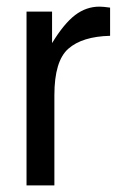

<svg xmlns="http://www.w3.org/2000/svg" viewBox="-20 -559 372 579"><path d="M312 -451Q228 -449 186 -412Q144 -375 144 -272V0H60V-524H137V-429Q173 -488 206.5 -513.5Q240 -539 280 -539Q291 -539 312 -536Z"/></svg>

Font: ColatingCofangSans
Style: Regular
Weight: 400
Foundry: GNU
Version: Version 412.227;June 27, 2022;FontCreator 11.0.0.2412 32-bit